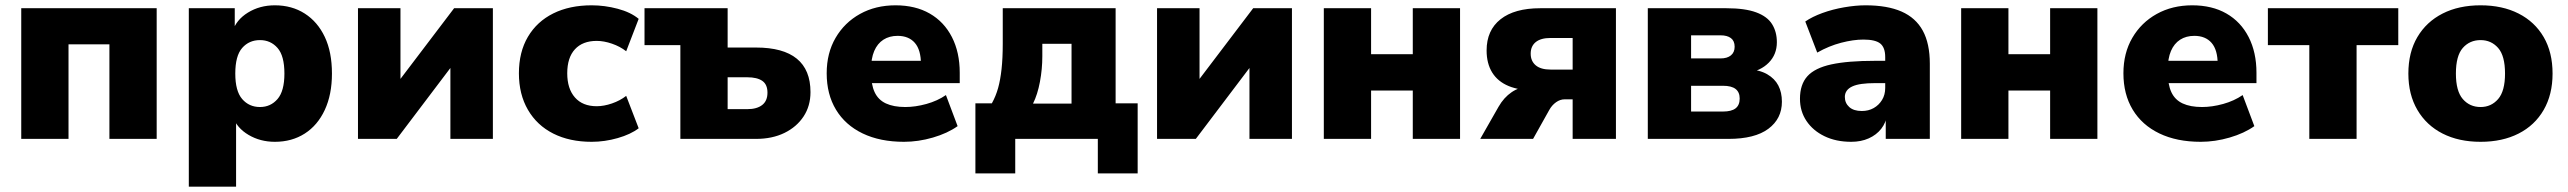

<svg xmlns="http://www.w3.org/2000/svg" viewBox="-20 -523 9670 723"><path d="M60 0V-492H570V0H392V-356H238V0Z M691 180V-492H864V-403H855Q869 -448 913.5 -475.5Q958 -503 1015 -503Q1079 -503 1127.5 -472Q1176 -441 1203 -384Q1230 -327 1230 -246Q1230 -167 1203 -109Q1176 -51 1127.5 -20Q1079 11 1015 11Q960 11 916 -15Q872 -41 857 -83H869V180ZM959 -120Q999 -120 1025 -150Q1051 -180 1051 -246Q1051 -313 1025 -342.5Q999 -372 959 -372Q918 -372 892 -342.5Q866 -313 866 -246Q866 -180 892 -150Q918 -120 959 -120Z M1328 0V-492H1488V-189H1460L1690 -492H1836V0H1676V-304H1704L1474 0Z M2208 11Q2125 11 2063.5 -20Q2002 -51 1968 -109.5Q1934 -168 1934 -247Q1934 -327 1968 -384.5Q2002 -442 2063.5 -472.5Q2125 -503 2208 -503Q2257 -503 2306 -490Q2355 -477 2385 -452L2338 -330Q2315 -348 2284.5 -358.5Q2254 -369 2227 -369Q2174 -369 2145 -337.5Q2116 -306 2116 -247Q2116 -189 2145 -156Q2174 -123 2227 -123Q2254 -123 2284.5 -133.5Q2315 -144 2338 -162L2385 -40Q2355 -17 2306 -3Q2257 11 2208 11Z M2542 0V-353H2407V-492H2720V-344H2827Q2929 -344 2980.5 -302Q3032 -260 3032 -176Q3032 -124 3006 -84.5Q2980 -45 2934 -22.5Q2888 0 2827 0ZM2720 -112H2794Q2830 -112 2850 -127.5Q2870 -143 2870 -174Q2870 -205 2850.5 -218.5Q2831 -232 2794 -232H2720Z M3384 11Q3294 11 3228.5 -20.5Q3163 -52 3128 -110Q3093 -168 3093 -247Q3093 -323 3126.5 -380.5Q3160 -438 3218.5 -470.5Q3277 -503 3352 -503Q3427 -503 3481 -472Q3535 -441 3564.5 -383.5Q3594 -326 3594 -249V-210H3242V-294H3464L3448 -281Q3448 -335 3425 -361.5Q3402 -388 3360 -388Q3329 -388 3306.5 -373.5Q3284 -359 3272 -331Q3260 -303 3260 -261V-252Q3260 -205 3273.5 -176Q3287 -147 3316 -133.5Q3345 -120 3389 -120Q3427 -120 3468.5 -131.5Q3510 -143 3542 -165L3586 -48Q3548 -21 3493 -5Q3438 11 3384 11Z M3653 130V-134H3715Q3730 -161 3738.5 -191.5Q3747 -222 3751.5 -263Q3756 -304 3756 -359V-492H4181V-134H4264V130H4114V0H3803V130ZM3870 -133H4015V-358H3905V-311Q3905 -263 3896 -215Q3887 -167 3870 -133Z M4337 0V-492H4497V-189H4469L4699 -492H4845V0H4685V-304H4713L4483 0Z M4965 0V-492H5143V-319H5300V-492H5478V0H5300V-182H5143V0Z M5554 0 5623 -121Q5643 -156 5672.5 -176Q5702 -196 5734 -196H5764V-182Q5702 -182 5661 -199Q5620 -216 5599 -250Q5578 -284 5578 -333Q5578 -409 5630.5 -450.5Q5683 -492 5780 -492H6065V0H5902V-149H5872Q5855 -149 5839.5 -138Q5824 -127 5814 -109L5753 0ZM5819 -261H5902V-380H5819Q5782 -380 5763 -364.5Q5744 -349 5744 -321Q5744 -293 5763 -277Q5782 -261 5819 -261Z M6185 0V-492H6481Q6551 -492 6593 -476.5Q6635 -461 6653 -432Q6671 -403 6671 -364Q6671 -318 6640.5 -287Q6610 -256 6559 -248V-263Q6606 -260 6634.5 -243.5Q6663 -227 6676.5 -201Q6690 -175 6690 -140Q6690 -76 6639 -38Q6588 0 6489 0ZM6348 -103H6468Q6500 -103 6515.5 -115Q6531 -127 6531 -152Q6531 -176 6515.5 -188Q6500 -200 6468 -200H6348ZM6348 -303H6459Q6484 -303 6498 -314.5Q6512 -326 6512 -347Q6512 -369 6498 -379.5Q6484 -390 6459 -390H6348Z M6951 11Q6894 11 6850.5 -10Q6807 -31 6782.5 -67.5Q6758 -104 6758 -151Q6758 -205 6786 -236Q6814 -267 6876 -280.5Q6938 -294 7041 -294H7096V-210H7041Q7012 -210 6990.5 -207Q6969 -204 6955 -197.5Q6941 -191 6934 -181Q6927 -171 6927 -158Q6927 -135 6943.5 -120Q6960 -105 6991 -105Q7016 -105 7035.5 -116Q7055 -127 7067 -146.5Q7079 -166 7079 -192V-308Q7079 -344 7060.5 -359Q7042 -374 6997 -374Q6959 -374 6913 -362Q6867 -350 6823 -325L6778 -442Q6804 -460 6842.5 -474Q6881 -488 6924.5 -495.5Q6968 -503 7005 -503Q7087 -503 7140.5 -479.5Q7194 -456 7220.5 -407.5Q7247 -359 7247 -283V0H7081V-93H7087Q7082 -61 7064 -38Q7046 -15 7017 -2Q6988 11 6951 11Z M7365 0V-492H7543V-319H7700V-492H7878V0H7700V-182H7543V0Z M8267 11Q8177 11 8111.5 -20.5Q8046 -52 8011 -110Q7976 -168 7976 -247Q7976 -323 8009.5 -380.5Q8043 -438 8101.5 -470.5Q8160 -503 8235 -503Q8310 -503 8364 -472Q8418 -441 8447.5 -383.5Q8477 -326 8477 -249V-210H8125V-294H8347L8331 -281Q8331 -335 8308 -361.5Q8285 -388 8243 -388Q8212 -388 8189.5 -373.5Q8167 -359 8155 -331Q8143 -303 8143 -261V-252Q8143 -205 8156.5 -176Q8170 -147 8199 -133.5Q8228 -120 8272 -120Q8310 -120 8351.5 -131.5Q8393 -143 8425 -165L8469 -48Q8431 -21 8376 -5Q8321 11 8267 11Z M8676 0V-353H8520V-492H9011V-353H8854V0Z M9321 11Q9239 11 9178 -20Q9117 -51 9083 -109Q9049 -167 9049 -246Q9049 -326 9083 -383.5Q9117 -441 9178 -472Q9239 -503 9321 -503Q9403 -503 9464 -472Q9525 -441 9558.5 -383.5Q9592 -326 9592 -246Q9592 -167 9558.5 -109Q9525 -51 9464 -20Q9403 11 9321 11ZM9321 -120Q9361 -120 9387 -150Q9413 -180 9413 -246Q9413 -313 9387 -342.5Q9361 -372 9321 -372Q9280 -372 9254 -342.5Q9228 -313 9228 -246Q9228 -180 9254 -150Q9280 -120 9321 -120Z"/></svg>

Font: Nunito Sans 12pt Black
Style: Regular
Weight: 900
Designer: Vernon Adams
Foundry: Vernon Adams
Version: Version 3.101;gftools[0.9.27]